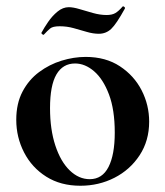

<svg xmlns="http://www.w3.org/2000/svg" viewBox="-20 -581 529 614"><path d="M237 13Q174 13 128 -16Q82 -45 57 -93.5Q32 -142 32 -198Q32 -250 52 -288Q72 -326 105 -350.5Q138 -375 177 -387Q216 -399 254 -399Q318 -399 363.5 -369Q409 -339 433 -292Q457 -245 457 -192Q457 -131 426.5 -84.5Q396 -38 346 -12.5Q296 13 237 13ZM267 -8Q307 -8 327 -47Q347 -86 347 -157Q347 -230 328.5 -279Q310 -328 281 -353Q252 -378 220 -378Q181 -378 160.5 -343Q140 -308 140 -235Q140 -167 157 -115.5Q174 -64 203 -36Q232 -8 267 -8ZM321 -533Q338 -533 348.5 -539Q359 -545 372 -560Q374 -562 377.5 -559Q381 -556 379 -553Q352 -504 335.5 -488.5Q319 -473 296 -473Q278 -473 257.5 -479Q237 -485 215.5 -491Q194 -497 171 -497Q149 -497 140.5 -490Q132 -483 120 -470Q118 -469 114.5 -472Q111 -475 113 -477Q121 -492 134 -511Q147 -530 164 -544Q181 -558 200 -558Q214 -558 234 -552Q254 -546 277 -539.5Q300 -533 321 -533Z"/></svg>

Font: Cormorant Light
Style: Bold
Weight: 700
Version: Version 4.000